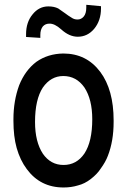

<svg xmlns="http://www.w3.org/2000/svg" viewBox="-20 -787 540 816"><path d="M311.5 1Q283.2 9.8 250 9.8Q151.4 9.8 93.8 -68.4Q65.4 -106.4 50.8 -158.2Q37.1 -207 37.1 -273.4V-280.3Q37.1 -358.4 61.5 -424.8Q86.9 -488.3 134.8 -524.4Q183.6 -558.6 249 -559.6Q347.7 -559.6 406.2 -481.4Q462.9 -405.3 462.9 -275.4V-268.6Q462.9 -187.5 438.5 -125Q428.7 -98.6 407.2 -69.3Q393.6 -47.9 366.2 -26.4Q339.8 -5.9 311.5 1ZM338.9 -415Q304.7 -463.9 249 -463.9Q196.3 -463.9 162.1 -415Q128.9 -364.3 128.9 -268.6Q128.9 -184.6 162.1 -133.8Q195.3 -85.9 250 -85.9Q305.7 -85.9 338.9 -134.8Q372.1 -185.5 372.1 -280.3Q372.1 -364.3 338.9 -415ZM90.8 -629.9V-641.6Q90.8 -692.4 118.2 -725.6Q145.5 -759.8 185.5 -759.8Q210 -759.8 227.5 -751Q250 -735.4 256.8 -730.5Q269.5 -720.7 284.2 -711.9Q294.9 -704.1 309.6 -704.1Q325.2 -704.1 335.9 -716.8Q346.7 -729.5 346.7 -754.9V-766.6L409.2 -760.7V-751Q409.2 -699.2 379.9 -664.1Q351.6 -630.9 310.5 -630.9Q274.4 -630.9 240.2 -662.1Q211.9 -687.5 189.5 -686.5Q172.9 -686.5 162.1 -674.8Q151.4 -661.1 151.4 -638.7V-626Z"/></svg>

Font: RobotoJAA
Style: Medium
Weight: 500
Version: Version 2.05; 2016-11-05